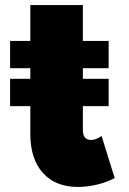

<svg xmlns="http://www.w3.org/2000/svg" viewBox="-20 -724 510 760"><path d="M288.5 16Q325 16 363.5 6.8Q402 -2.5 434 -19L382 -186Q360.5 -170 340.5 -170Q308 -170 308 -210V-304H410V-412H308V-454H410V-562H308V-704H100V-562H20V-454H100V-412H20V-304H100V-194Q100 -95 149.8 -39.5Q199.5 16 288.5 16Z"/></svg>

Font: Spartan Black
Style: Regular
Weight: 900
Designer: Matt Bailey, Mirko Velimirovic
Foundry: Matt Bailey
Version: Version 1.003; ttfautohint (v1.8.3)